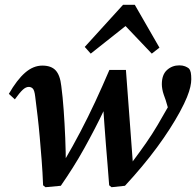

<svg xmlns="http://www.w3.org/2000/svg" viewBox="-20 -773 819 802"><path d="M160 1Q158 -53 154 -103.5Q150 -154 146 -200Q142 -246 137 -288.5Q132 -331 127 -370Q124 -396 117 -403Q110 -410 100 -410Q88 -410 75 -398Q62 -386 42 -358L17 -381Q51 -440 85 -469.5Q119 -499 157 -499Q194 -499 212.5 -479Q231 -459 236 -414Q242 -369 246 -313Q250 -257 252.5 -197Q255 -137 255 -78L239 -80L250 -104Q284 -162 316 -223Q348 -284 378 -348.5Q408 -413 437 -481H506Q510 -431 513.5 -380.5Q517 -330 521 -280Q525 -230 528.5 -179Q532 -128 536 -78L524 -81L536 -101Q566 -141 591 -177Q616 -213 638.5 -251Q661 -289 684 -330Q689 -342 694 -352.5Q699 -363 703 -374L693 -284L672 -355Q668 -366 664 -377.5Q660 -389 658 -400.5Q656 -412 656 -421Q656 -461 677.5 -480.5Q699 -500 729 -500Q743 -500 753 -496Q763 -492 769 -487Q775 -480 777 -469.5Q779 -459 779 -442Q779 -428 775 -410Q771 -392 761 -367Q751 -342 731 -305Q713 -272 689 -234.5Q665 -197 635.5 -157Q606 -117 572.5 -77Q539 -37 502 3L446 9L436 1Q433 -40 429.5 -82.5Q426 -125 422.5 -168Q419 -211 416 -254.5Q413 -298 410 -341H425L414 -312Q397 -276 376 -235.5Q355 -195 332 -153.5Q309 -112 284 -72.5Q259 -33 234 3L170 9ZM614 -549 476 -694H542L359 -549L334 -577L494 -753H543L646 -574Z"/></svg>

Font: Source Serif 4 18pt SemiBold
Style: Italic
Weight: 600
Italic angle: -12°
Designer: Frank Grießhammer
Foundry: Adobe Systems Incorporated
Version: Version 4.004;hotconv 1.0.116;makeotfexe 2.5.65601